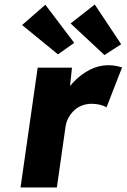

<svg xmlns="http://www.w3.org/2000/svg" viewBox="-20 -831 561 851"><path d="M71 0 147 -531H299L281 -358L256 -391Q274 -434 306.5 -468Q339 -502 378.5 -522Q418 -542 460 -542Q478 -542 493.5 -539Q509 -536 521 -532L452 -355Q442 -362 424 -366.5Q406 -371 386 -371Q364 -371 344 -363.5Q324 -356 309 -342Q294 -328 283.5 -309Q273 -290 270 -266L232 0ZM443 -587 293 -727 400 -811 517 -635ZM237 -590 78 -720 181 -810 309 -641Z"/></svg>

Font: Lexend
Style: Bold Italic
Weight: 700
Italic angle: -8.13011°
Designer: Bonnie Shaver-Troup, Thomas Jockin
Foundry: Lexend
Version: Version 1.007